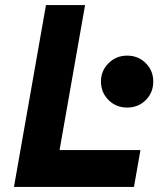

<svg xmlns="http://www.w3.org/2000/svg" viewBox="-20 -736 640 756"><path d="M35 0 161 -716H315L214.5 -145H533L507.5 0ZM480.5 -312.5Q437 -312.5 407.2 -342.2Q377.5 -372 377.5 -415Q377.5 -457.5 407.5 -487.2Q437.5 -517 480.5 -517Q524 -517 553.8 -487.5Q583.5 -458 583.5 -415Q583.5 -371.5 554 -342Q524.5 -312.5 480.5 -312.5Z"/></svg>

Font: Google Sans Code
Style: Italic
Weight: 400
Italic angle: -10°
Monospace: yes
Designer: Google Sans Code Authors
Foundry: Google LLC
Version: Version 6.000